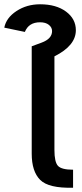

<svg xmlns="http://www.w3.org/2000/svg" viewBox="-105 -876 384 896"><path d="M149 -176Q149 -120 165.5 -102Q182 -84 236 -84V0Q122 3 82.5 -36.5Q43 -76 43 -159V-660L89 -677Q138 -695 138 -731Q138 -748 123 -760Q108 -772 82 -772Q29 -772 11 -727L-85 -747Q-76 -793 -28 -824.5Q20 -856 82 -856Q157 -856 203 -822Q249 -788 249 -735Q249 -663 149 -613Z"/></svg>

Font: LT Superior Semi-bold
Style: Regular
Weight: 600
Designer: Daniel Lyons
Foundry: LyonsType
Version: Version 1.0